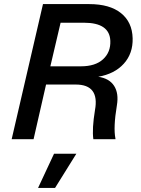

<svg xmlns="http://www.w3.org/2000/svg" viewBox="-20 -680 688 938"><path d="M37 0 190 -660H416Q516 -660 571 -616Q626 -572 628 -493Q630 -419 585 -369Q540 -319 460 -305Q514 -297 537.5 -260.5Q561 -224 551 -165Q533 -57 544 -3V0H436Q429 -51 444 -142Q467 -267 350 -267H205L144 0ZM226 -356H375Q446 -356 483.5 -390.5Q521 -425 519 -480Q516 -569 390 -569H276ZM353 71 249 238H166L244 71Z"/></svg>

Font: Elaine Sans Medium
Style: Italic
Weight: 500
Italic angle: -13°
Designer: Wei Huang
Foundry: Wei Huang
Version: Version 2.001;December 24, 2019;FontCreator 12.0.0.2547 64-b